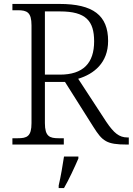

<svg xmlns="http://www.w3.org/2000/svg" viewBox="-20 -734 674 975"><path d="M43 0H304V-32H278C232 -32 208 -41 208 -109V-318H310L454 -90C500 -17 521 0 624 0H634V-36H627C585 -36 558 -59 520 -115L377 -334C457 -358 529 -415 529 -526C529 -656 453 -714 282 -714H43V-682H70C117 -682 140 -672 140 -605V-109C140 -41 117 -32 70 -32H43ZM284 -355H208V-676H285C416 -676 458 -628 458 -524C458 -414 403 -355 284 -355ZM278 208V221H305C329 180 360 113 378 71V61H305C298 107 289 161 278 208Z"/></svg>

Font: Noto Serif Lao Light
Style: Regular
Weight: 300
Designer: Monotype Design Team
Foundry: Monotype Imaging Inc.
Version: Version 2.003